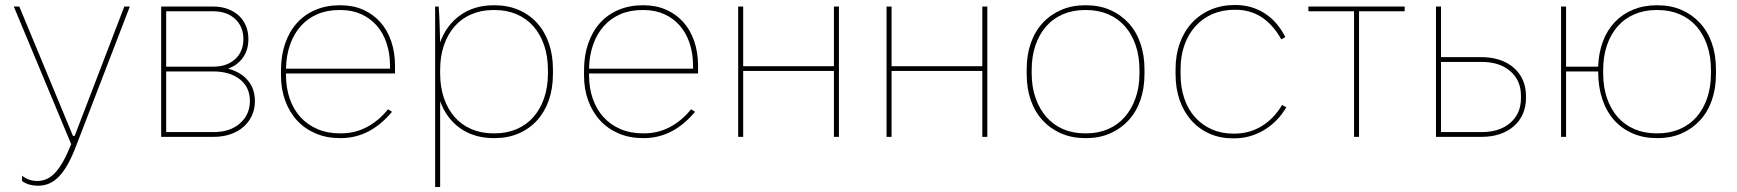

<svg xmlns="http://www.w3.org/2000/svg" viewBox="-20 -546 6928 766"><path d="M132 195Q156 195 176.5 186Q197 177 215 158.5Q233 140 250 110Q267 80 283 38L498 -520H476L278 -4H271L57 -520H35L264 29Q234 105 202.5 140.5Q171 176 129 176Q112 176 97 171Q82 166 68 155V176Q81 186 97.5 190.5Q114 195 132 195Z M623 0H832Q869 0 899.5 -10.5Q930 -21 951.5 -40Q973 -59 985 -85Q997 -111 997 -142Q997 -192 968.5 -225.5Q940 -259 890 -272Q928 -286 949.5 -316.5Q971 -347 971 -390Q971 -419 961 -443Q951 -467 932.5 -484Q914 -501 888 -510.5Q862 -520 830 -520H623ZM643 -19V-261H831Q897 -261 937 -229.5Q977 -198 977 -143Q977 -89 937.5 -54Q898 -19 832 -19ZM643 -280V-501H830Q885 -501 918 -470.5Q951 -440 951 -390Q951 -340 918 -310Q885 -280 831 -280Z M1336 5H1340Q1370 5 1398 -2Q1426 -9 1451.5 -22.5Q1477 -36 1500 -55.5Q1523 -75 1544 -100L1528 -110Q1491 -64 1443.5 -39Q1396 -14 1341 -14H1335Q1286 -14 1246.5 -31Q1207 -48 1179 -78.5Q1151 -109 1136 -152Q1121 -195 1121 -247V-253H1556V-283Q1556 -337 1540.5 -382Q1525 -427 1496.5 -458.5Q1468 -490 1428 -507.5Q1388 -525 1339 -525H1335Q1282 -525 1238.5 -506.5Q1195 -488 1164.5 -454Q1134 -420 1117.5 -372Q1101 -324 1101 -265V-245Q1101 -190 1118 -144Q1135 -98 1165.5 -65Q1196 -32 1239.5 -13.5Q1283 5 1336 5ZM1121 -272Q1122 -325 1137.5 -368.5Q1153 -412 1180.5 -442.5Q1208 -473 1246.5 -489.5Q1285 -506 1333 -506H1339Q1384 -506 1420 -490Q1456 -474 1482 -445Q1508 -416 1522 -374.5Q1536 -333 1536 -283V-272Z M1716 200H1736V-142Q1761 -73 1816.5 -34Q1872 5 1950 5H1954Q2006 5 2049 -13.5Q2092 -32 2122.5 -65.5Q2153 -99 2169.5 -146Q2186 -193 2186 -251V-269Q2186 -327 2169.5 -374Q2153 -421 2122.5 -454.5Q2092 -488 2049 -506.5Q2006 -525 1954 -525H1950Q1872 -525 1816.5 -485.5Q1761 -446 1736 -377Q1735 -422 1733.5 -459.5Q1732 -497 1730 -520H1716ZM1948 -14Q1900 -14 1860.5 -31Q1821 -48 1793.5 -79.5Q1766 -111 1751 -155Q1736 -199 1736 -253V-267Q1736 -321 1751 -365Q1766 -409 1793.5 -440.5Q1821 -472 1860.5 -489Q1900 -506 1948 -506H1954Q2002 -506 2041.5 -489Q2081 -472 2108.5 -440.5Q2136 -409 2151 -365Q2166 -321 2166 -267V-253Q2166 -199 2151 -155Q2136 -111 2108.5 -79.5Q2081 -48 2041.5 -31Q2002 -14 1954 -14Z M2545 5H2549Q2579 5 2607 -2Q2635 -9 2660.5 -22.5Q2686 -36 2709 -55.5Q2732 -75 2753 -100L2737 -110Q2700 -64 2652.5 -39Q2605 -14 2550 -14H2544Q2495 -14 2455.5 -31Q2416 -48 2388 -78.5Q2360 -109 2345 -152Q2330 -195 2330 -247V-253H2765V-283Q2765 -337 2749.5 -382Q2734 -427 2705.5 -458.5Q2677 -490 2637 -507.5Q2597 -525 2548 -525H2544Q2491 -525 2447.5 -506.5Q2404 -488 2373.5 -454Q2343 -420 2326.5 -372Q2310 -324 2310 -265V-245Q2310 -190 2327 -144Q2344 -98 2374.5 -65Q2405 -32 2448.5 -13.5Q2492 5 2545 5ZM2330 -272Q2331 -325 2346.5 -368.5Q2362 -412 2389.5 -442.5Q2417 -473 2455.5 -489.5Q2494 -506 2542 -506H2548Q2593 -506 2629 -490Q2665 -474 2691 -445Q2717 -416 2731 -374.5Q2745 -333 2745 -283V-272Z M2925 0H2945V-263H3307V0H3327V-520H3307V-282H2945V-520H2925Z M3517 0H3537V-263H3899V0H3919V-520H3899V-282H3537V-520H3517Z M4309 5H4313Q4366 5 4408.5 -13.5Q4451 -32 4482 -65.5Q4513 -99 4529.5 -146Q4546 -193 4546 -251V-269Q4546 -327 4529.5 -374Q4513 -421 4482 -454.5Q4451 -488 4408.5 -506.5Q4366 -525 4313 -525H4309Q4257 -525 4214 -506.5Q4171 -488 4140 -454.5Q4109 -421 4092.5 -374Q4076 -327 4076 -269V-251Q4076 -193 4092.5 -146Q4109 -99 4140 -65.5Q4171 -32 4214 -13.5Q4257 5 4309 5ZM4308 -14Q4260 -14 4221 -31Q4182 -48 4154.5 -79.5Q4127 -111 4111.5 -155Q4096 -199 4096 -253V-267Q4096 -321 4111 -365Q4126 -409 4153.5 -440.5Q4181 -472 4220.5 -489Q4260 -506 4308 -506H4314Q4362 -506 4401.5 -489Q4441 -472 4468.5 -440.5Q4496 -409 4511 -365Q4526 -321 4526 -267V-253Q4526 -199 4510.5 -155Q4495 -111 4467.5 -79.5Q4440 -48 4401 -31Q4362 -14 4314 -14Z M4899 6H4903Q4967 6 5022 -26.5Q5077 -59 5112 -118L5095 -127Q5061 -71 5012.5 -42Q4964 -13 4905 -13H4899Q4853 -13 4814.5 -30Q4776 -47 4748 -78Q4720 -109 4705 -153Q4690 -197 4690 -250V-270Q4690 -323 4705.5 -366.5Q4721 -410 4749.5 -441.5Q4778 -473 4817.5 -490Q4857 -507 4905 -507H4910Q4967 -507 5012.5 -478Q5058 -449 5092 -389L5108 -398Q5076 -461 5024.5 -493.5Q4973 -526 4909 -526H4906Q4854 -526 4810.5 -507.5Q4767 -489 4735.5 -455Q4704 -421 4687 -374Q4670 -327 4670 -270V-250Q4670 -193 4686.5 -146Q4703 -99 4733.5 -65Q4764 -31 4806 -12.5Q4848 6 4899 6Z M5382 0H5402V-501H5584V-520H5200V-501H5382Z M5709 0H5891Q5931 0 5963.5 -11Q5996 -22 6019.5 -42.5Q6043 -63 6055.5 -91.5Q6068 -120 6068 -155V-163Q6068 -198 6055.5 -226.5Q6043 -255 6019.5 -275.5Q5996 -296 5963.5 -307Q5931 -318 5891 -318H5729V-520H5709ZM5729 -19V-299H5891Q5963 -299 6005.5 -262Q6048 -225 6048 -164V-154Q6048 -93 6005.5 -56Q5963 -19 5891 -19Z M6589 5H6593Q6646 5 6688.5 -13.5Q6731 -32 6762 -65.5Q6793 -99 6809.5 -146Q6826 -193 6826 -251V-269Q6826 -327 6809.5 -374Q6793 -421 6762 -454.5Q6731 -488 6688.5 -506.5Q6646 -525 6593 -525H6589Q6538 -525 6495.5 -507.5Q6453 -490 6422.5 -458Q6392 -426 6375 -381Q6358 -336 6356 -280H6228V-520H6208V0H6228V-261H6356Q6356 -200 6372.5 -150.5Q6389 -101 6420 -66.5Q6451 -32 6494 -13.5Q6537 5 6589 5ZM6588 -14Q6540 -14 6500.5 -31Q6461 -48 6433.5 -79.5Q6406 -111 6391 -155Q6376 -199 6376 -253V-267Q6376 -321 6391 -365Q6406 -409 6433.5 -440.5Q6461 -472 6500.5 -489Q6540 -506 6588 -506H6594Q6642 -506 6681.5 -489Q6721 -472 6748.5 -440.5Q6776 -409 6791 -365Q6806 -321 6806 -267V-253Q6806 -199 6791 -155Q6776 -111 6748.5 -79.5Q6721 -48 6681.5 -31Q6642 -14 6594 -14Z"/></svg>

Font: Fixel Variable
Style: Regular
Weight: 100
Width: 3
Designer: AlfaBravo + MacPaw
Foundry: Kyrylo Tkachov, Marchela Mozhyna, Serhii Makarenko, Maria Weinstein, Zakhar Kryvoshyya
Version: Version 1.211